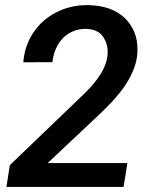

<svg xmlns="http://www.w3.org/2000/svg" viewBox="-20 -741 596 761"><path d="M484.9 -94.7H168.9L374.5 -288.1L404.8 -317.9C479 -391.6 519 -461.9 524.4 -528.3C524.9 -534.2 524.9 -540.5 524.9 -546.4C524.9 -595.7 507.8 -637.2 474.1 -669.9C439.9 -702.6 392.1 -719.2 330.1 -720.7C328.1 -720.7 325.7 -720.7 323.7 -720.7C281.2 -720.7 241.2 -711.4 203.6 -692.4C166 -673.3 135.3 -646.5 112.3 -611.8C88.9 -577.1 75.7 -537.6 72.3 -494.1L187.5 -494.6C192.9 -536.1 207.5 -568.4 231.4 -591.8C255.4 -614.7 284.7 -626.5 318.4 -626.5C319.8 -626.5 321.8 -626.5 323.7 -626.5C353 -625 374 -615.2 387.2 -597.2C400.4 -578.6 406.7 -558.1 406.7 -536.1C406.7 -529.8 406.2 -522.9 405.3 -516.1C399.9 -472.7 369.6 -423.8 314.5 -370.1L19 -86.4L5.4 0H469.7Z"/></svg>

Font: Roboto Medium
Style: Italic
Weight: 500
Italic angle: -12°
Designer: Google
Version: Version 2.137; 2017